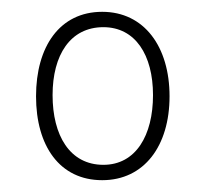

<svg xmlns="http://www.w3.org/2000/svg" viewBox="-20 -745 346 325"><path d="M153 -440C224 -440 267 -498 267 -582C267 -666 224 -725 153 -725C81 -725 41 -666 41 -582C41 -498 81 -440 153 -440ZM155 -466C98 -466 69 -516 69 -584C69 -652 99 -699 155 -699C209 -699 239 -652 239 -584C239 -516 210 -466 155 -466Z"/></svg>

Font: Noto Serif Armenian ExtraCondensed ExtraLight
Style: Regular
Weight: 200
Width: 2
Designer: Monotype Design Team
Foundry: Monotype Imaging Inc.
Version: Version 2.008